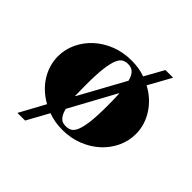

<svg xmlns="http://www.w3.org/2000/svg" viewBox="-173 -681 919 919"><g transform="rotate(45 287.0 -221.0)"><path d="M421.4 -428.2Q451.2 -412.6 474.9 -390.9Q498.5 -369.1 515.4 -343Q532.2 -316.9 541.3 -287.6Q550.3 -258.3 550.3 -227.1Q550.3 -180.2 530.3 -137.7Q510.3 -95.2 474.9 -62.7Q439.5 -30.3 391.1 -11.2Q342.8 7.8 286.6 7.8Q260.7 7.8 236.6 3.7Q212.4 -0.5 190.4 -8.8L129.4 102.1H77.6L148.4 -27.8Q119.6 -43.5 96.4 -64.9Q73.2 -86.4 56.9 -112.1Q40.5 -137.7 31.7 -167Q22.9 -196.3 22.9 -227.1Q22.9 -273.9 43 -316.4Q63 -358.9 98.4 -391.4Q133.8 -423.8 182.1 -442.9Q230.5 -461.9 286.6 -461.9Q311.5 -461.9 335 -458.3Q358.4 -454.6 379.4 -446.8L433.6 -543.9H485.4ZM227.5 -75.2Q231.9 -56.6 238.3 -45.2Q244.6 -33.7 252 -27.1Q259.3 -20.5 268.1 -18.3Q276.9 -16.1 286.6 -16.1Q302.7 -16.1 315.9 -22.9Q329.1 -29.8 338.6 -52Q348.1 -74.2 353.3 -116Q358.4 -157.7 358.4 -227.1Q358.4 -251 357.9 -271.2Q357.4 -291.5 356.4 -308.1H354.5ZM344.7 -382.8Q340.3 -400.4 334 -411.1Q327.6 -421.9 320.3 -427.7Q313 -433.6 304.4 -435.8Q295.9 -438 286.6 -438Q270.5 -438 257.3 -431.2Q244.1 -424.3 234.6 -402.1Q225.1 -379.9 219.7 -338.1Q214.4 -296.4 214.4 -227.1Q214.4 -204.1 214.8 -185.3Q215.3 -166.5 215.3 -150.9H217.3Z"/></g></svg>

Font: XB Zar
Style: Bold
Weight: 700
Designer: Behnam
Foundry: Irmug
Version: Version 8.005 2009